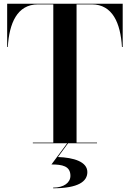

<svg xmlns="http://www.w3.org/2000/svg" viewBox="-20 -770 698 1032"><path d="M156.5 -3.5V0H341L256.5 114C314 114 358.5 122 358.5 175C358.5 211 324.5 238.5 265.5 238.5V242C401.5 242 449.5 205 449.5 155C449.5 99 376 77 291.5 74L346 0H501.5V-3.5H391.5V-746.5H473.5C585.5 -746.5 628 -644.5 635.5 -517.5H639.5V-750H18.5V-517.5H22C29.5 -644.5 72 -746.5 184 -746.5H266.5V-3.5Z"/></svg>

Font: Bodoni* 48pt Medium
Style: Regular
Weight: 500
Version: Version 2.3